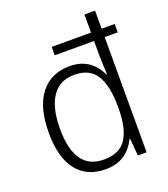

<svg xmlns="http://www.w3.org/2000/svg" viewBox="-140 -859 846 968"><g transform="rotate(-20 282.5 -375.0)"><path d="M261 10Q161 10 107 -59Q53 -128 53 -260Q53 -398 109.5 -469.5Q166 -541 265 -541Q308 -541 339 -527.5Q370 -514 391.5 -491Q413 -468 426 -439H430Q429 -463 427.5 -491.5Q426 -520 426 -544V-618H215V-663H426V-760H483V-663H553V-618H483V0H436L428 -93H425Q412 -65 390.5 -41.5Q369 -18 337 -4Q305 10 261 10ZM270 -39Q355 -39 390.5 -95Q426 -151 426 -256V-266Q426 -376 391 -434Q356 -492 273 -492Q194 -492 153.5 -432Q113 -372 113 -259Q113 -151 151.5 -95Q190 -39 270 -39Z"/></g></svg>

Font: Noto Sans Display Light
Style: Regular
Weight: 300
Designer: Monotype Design Team
Foundry: Monotype Imaging Inc.
Version: Version 2.003